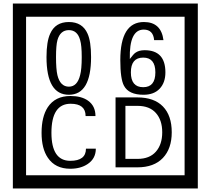

<svg xmlns="http://www.w3.org/2000/svg" viewBox="-20 -980 1195 1090"><path d="M1103 90H53V-960H1103ZM1028 15V-885H128V15ZM497 -656Q497 -442 371 -442Q244 -442 244 -656Q244 -744 265 -789Q294 -855 371 -855Q448 -855 477 -789Q497 -745 497 -656ZM444 -656Q444 -723 435 -752Q420 -809 371 -809Q322 -809 306 -752Q298 -723 298 -656Q298 -587 306 -553Q322 -488 371 -488Q419 -488 435 -554Q444 -587 444 -656ZM919 -569Q919 -511 886.5 -476.5Q854 -442 795 -442Q711 -442 684 -493Q663 -531 663 -639Q663 -855 797 -855Q895 -855 908 -752H855Q850 -812 796 -812Q713 -812 717 -645Q738 -673 748 -680Q768 -695 801 -695Q919 -695 919 -569ZM862 -569Q862 -653 793 -653Q723 -653 723 -569Q723 -485 793 -485Q862 -485 862 -569ZM524 -136Q524 -80 478 -49Q438 -22 379 -22Q294 -22 252 -84Q216 -136 216 -226Q216 -317 251 -371Q293 -435 380 -435Q442 -435 479 -409Q522 -379 522 -321H466Q466 -391 381 -391Q272 -391 272 -226Q272 -67 379 -67Q468 -67 468 -136ZM955 -229Q955 -136 904.5 -83Q854 -30 760 -30H636V-427H760Q855 -427 905 -375.5Q955 -324 955 -229ZM901 -229Q901 -298 865 -338.5Q829 -379 761 -379H692V-78H761Q829 -78 865 -119Q901 -160 901 -229Z"/></svg>

Font: Unicode BMP Fallback SIL
Style: Regular
Weight: 400
Foundry: NRSI, SIL International
Version: Version 5.1 Based on Unicode 5.1